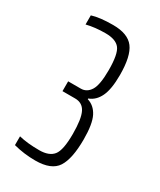

<svg xmlns="http://www.w3.org/2000/svg" viewBox="-112 -846 395 474"><g transform="rotate(30 85.0 -609.0)"><path d="M7 -424V-449Q31 -443 65 -443Q93 -443 105 -458Q117 -473 117 -519Q117 -562 108 -580Q99 -598 78 -598H42V-626H78Q95 -626 105 -642Q115 -658 115 -700Q115 -746 103.5 -760.5Q92 -775 63 -775Q33 -775 9 -769V-795Q31 -802 69 -802Q111 -802 128 -779.5Q145 -757 145 -703Q145 -663 135 -642Q125 -621 106 -614V-612Q126 -606 136.5 -585.5Q147 -565 147 -521Q147 -466 131 -441Q115 -416 69 -416Q37 -416 7 -424Z"/></g></svg>

Font: Saira Ultra Condensed Thin
Style: Regular
Weight: 100
Width: 1
Designer: Hector Gatti with collaboration of the Omnibus-Type team
Foundry: Omnibus-Type
Version: Version 1.001; ttfautohint (v1.8)